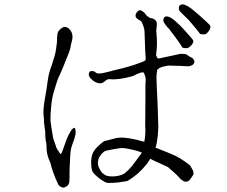

<svg xmlns="http://www.w3.org/2000/svg" viewBox="-20 -840 1040 878"><path d="M862 -726Q843 -750 828 -763Q815 -775 807.5 -783Q800 -791 798 -797Q797 -804 799 -811Q801 -816 806 -818Q811 -821 818 -820Q827 -818 838 -812Q851 -804 861 -796Q876 -784 895 -767Q940 -727 941.5 -722Q943 -717 941.5 -711Q940 -705 934 -697Q928 -689 923 -685.5Q918 -682 908 -683Q896 -683 894 -686Q894 -688 862 -726ZM784 -667Q758 -702 754 -707Q741 -720 735 -729Q729 -737 727 -744Q726 -750 729 -757Q731 -762 736 -764Q742 -766 749 -764Q757 -762 767 -755Q780 -746 789 -737Q804 -724 821 -705Q861 -661 863 -656Q865 -651 863 -645Q861 -639 854 -632Q847 -625 842 -622Q837 -619 825.5 -620Q814 -621 812 -625Q809 -633 784 -667ZM300 -101Q300 -100 299 -87.5Q298 -75 298 -56Q298 -37 298 -26.5Q298 -16 297 -8.5Q296 -1 293 4Q290 9 283 13Q274 19 267 18Q255 15 247 5Q245 2 234 -24Q230 -35 224 -50Q218 -66 215 -77Q213 -89 210 -96L203 -113Q194 -136 193 -160Q193 -182 191 -192H190Q188 -203 187 -222Q188 -239 184 -257Q182 -275 181 -284V-285Q182 -293 179 -315Q177 -342 185 -387Q194 -436 198 -469Q202 -504 216 -540Q233 -590 236 -613Q239 -638 240 -643V-644Q241 -649 241 -668Q242 -688 247 -697Q252 -705 264 -713Q284 -725 303 -700Q317 -679 308 -649Q305 -640 303 -628Q302 -615 293 -594Q258 -505 252 -494.5Q246 -484 240.5 -467Q235 -450 224 -413Q218 -390 215 -364Q210 -319 211 -285L216 -251L223 -209Q223 -208 228.5 -192.5Q234 -177 239 -162L256 -136Q259 -129 272.5 -169Q286 -209 294 -224Q302 -239 306 -244.5Q310 -250 316.5 -254.5Q323 -259 325 -246.5Q327 -234 325 -225Q323 -216 320 -205.5Q317 -195 311.5 -181.5Q306 -168 303 -150Q300 -117 300 -101ZM629 -142Q614 -149 588 -155Q556 -163 537 -163Q527 -163 496 -157Q466 -152 460 -149Q449 -143 437 -126Q432 -120 429 -107Q427 -97 428 -89Q429 -80 434 -70Q441 -56 447 -50Q459 -39 469 -36Q484 -32 508 -34Q527 -36 542 -43Q550 -46 562 -58Q577 -72 587 -85Q612 -118 629 -142ZM741 -145Q762 -137 785 -126Q802 -118 826 -101Q849 -85 851 -81Q855 -73 863 -59Q864 -57 865 -44Q865 -42 858 -32Q849 -18 845 -15Q840 -10 831 -9Q825 -8 817 -13Q803 -22 798 -30Q794 -35 773 -54Q750 -75 748 -76Q669 -112 668.5 -113Q668 -114 667 -114Q653 -91 652 -91Q633 -67 611 -47Q583 -24 564 -13Q560 -11 536 -8Q518 -5 499 -4Q474 -3 469 -4Q461 -6 444 -17Q426 -30 417 -39Q405 -50 401 -60Q398 -68 397 -89Q396 -105 399 -122Q401 -135 407 -145Q414 -157 423 -166Q458 -200 463 -196Q463 -196 509 -208Q542 -216 604 -201Q637 -192 639 -192Q640 -192 640 -192Q647 -232 644 -264Q644 -273 645 -391Q645 -422 645 -424Q645 -441 645 -455Q646 -462 646 -468Q646 -475 646 -480Q646 -485 643 -494Q639 -506 637 -508Q633 -512 613 -504Q603 -500 602.5 -499.5Q602 -499 596.5 -496Q591 -493 577.5 -489.5Q564 -486 549.5 -483Q535 -480 521 -478.5Q507 -477 498 -477Q494 -477 489.5 -477.5Q485 -478 481 -478Q474 -478 470 -476Q467 -475 465 -473Q462 -470 460 -469Q459 -467 450 -462Q444 -459 436 -459Q430 -459 421 -462.5Q412 -466 404.5 -472Q397 -478 391.5 -485Q386 -492 386 -499Q386 -504 388.5 -509.5Q391 -515 399 -515Q402 -515 404.5 -514.5Q407 -514 409 -514Q412 -514 417 -509Q419 -507 422.5 -505.5Q426 -504 431 -504Q442 -504 456 -507Q470 -510 485 -514Q501 -519 515.5 -522Q530 -525 541 -528Q548 -530 564.5 -534.5Q581 -539 597 -544.5Q613 -550 627.5 -555.5Q642 -561 644.5 -564Q647 -567 646 -577Q645 -589 644 -608L641 -693Q641 -708 633 -728Q626 -744 623 -745Q621 -745 609 -753Q608 -754 602 -760Q600 -763 600 -768Q599 -774 605 -783Q612 -793 620 -793Q625 -794 629 -790Q634 -787 639 -783Q644 -777 648 -772Q652 -767 655 -765Q657 -764 660 -762Q664 -760 665 -758Q666 -757 671 -757Q675 -757 679 -755Q684 -754 690 -748Q698 -741 697 -732Q697 -727 697 -722Q697 -718 696 -712Q695 -707 695 -703Q694 -699 695 -694Q701 -634 694 -593Q693 -586 698 -578Q701 -571 708 -573Q712 -574 714 -574Q718 -575 722 -576Q722 -576 746 -581L806 -594Q829 -594 834 -590Q844 -582 857 -576Q862 -574 864 -570Q869 -562 869 -560Q869 -548 859.5 -542.5Q850 -537 840 -537Q827 -537 814 -538Q811 -539 788 -539L754 -540Q744 -540 734 -537Q707 -532 699 -520Q697 -517 698 -516Q700 -514 698 -511Q697 -510 696 -500Q695 -484 696 -471L697 -441Q700 -375 701 -356Q704 -264 704 -258Q703 -222 697 -187Q694 -172 691 -165Q716 -155 741 -145Z"/></svg>

Font: ToneOZ-Pinyin-Tsuipita-TC
Style: Regular
Weight: 400
Designer: ÂÆ£ÂøóÂáåJeffrey Xuan(jeffreyx@gmail.com, ToneOZ.com) ÈòøÂù§(cjkFonts)
Foundry: ToneOZ
Version: Version 0.24071